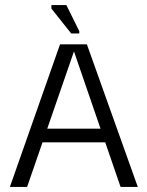

<svg xmlns="http://www.w3.org/2000/svg" viewBox="-20 -738 581 758"><path d="M19 0 217 -563H323L524 0H456L272 -535L87 0ZM128 -176 133 -230H408L414 -176ZM261 -606 183 -704V-718H242L293 -615V-606Z"/></svg>

Font: Darker Grotesque Medium
Style: Regular
Weight: 500
Designer: Gabriel Lam
Foundry: TypeRant
Version: Version 1.000;gftools[0.9.28]